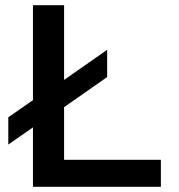

<svg xmlns="http://www.w3.org/2000/svg" viewBox="-20 -720 689 740"><path d="M107 0V-229L12 -163V-268L107 -334V-700H227V-412L393 -528V-423L227 -307V-104H600V0Z"/></svg>

Font: Red Hat Text Medium
Style: Regular
Weight: 500
Designer: Pentagram, MCKL
Foundry: Pentagram, MCKL
Version: Version 1.023